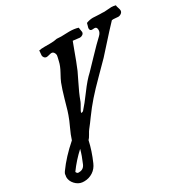

<svg xmlns="http://www.w3.org/2000/svg" viewBox="-344 -928 1322 1340"><g transform="rotate(-30 317.0 -257.5)"><path d="M44.9 10.7Q-15.6 65.4 -64.5 132.8Q-64.5 136.7 -60.1 142.1Q-55.7 147.5 -51.8 148.4H-43Q-6.8 148.4 7.8 114.3Q32.2 58.6 44.9 10.7ZM772.5 -685.5Q772.5 -671.9 760.7 -663.1Q749 -654.3 735.4 -654.3Q729.5 -654.3 717.3 -655.8Q705.1 -657.2 698.2 -657.2Q689.5 -657.2 685.5 -656.2Q667 -638.7 503.9 -457Q477.5 -429.7 411.1 -363.3Q344.7 -296.9 302.2 -248.5Q259.8 -200.2 218.8 -143.6Q195.3 -110.4 168 -76.2Q160.2 -66.4 147.9 -43.9Q135.7 -21.5 126 -12.7Q109.4 63.5 74.2 143.6Q58.6 180.7 26.9 201.2Q-4.9 221.7 -43 221.7Q-44.9 221.7 -51.3 221.2Q-57.6 220.7 -59.6 220.7Q-89.8 216.8 -113.8 190.9Q-137.7 165 -137.7 132.8Q-136.7 127.9 -135.7 121.1Q-134.8 114.3 -134.8 112.3Q-134.8 110.4 -133.3 106.4Q-131.8 102.5 -129.9 99.6Q-127.9 96.7 -125 91.8Q-66.4 9.8 24.4 -69.3Q36.1 -107.4 58.1 -153.8Q80.1 -200.2 91.8 -234.4L101.6 -263.7Q106.4 -280.3 125.5 -347.2Q144.5 -414.1 161.1 -457Q168.9 -476.6 191.9 -518.1Q214.8 -559.6 221.7 -591.8Q231.4 -630.9 231.4 -636.7Q231.4 -648.4 224.1 -658.7Q216.8 -668.9 205.1 -668.9Q199.2 -668.9 184.6 -665Q169.9 -661.1 164.1 -661.1Q152.3 -661.1 145 -669.9Q137.7 -678.7 137.7 -689.5Q137.7 -694.3 139.2 -705.1Q140.6 -715.8 140.6 -721.7V-726.6Q156.2 -730.5 186.5 -730.5H230.5Q263.7 -730.5 287.1 -736.3Q312.5 -734.4 322.3 -734.4Q334 -734.4 355.5 -735.4Q377 -736.3 387.7 -736.3Q428.7 -736.3 459 -726.6Q459 -719.7 461.9 -707Q464.8 -694.3 464.8 -689.5Q464.8 -676.8 454.1 -669.4Q443.4 -662.1 431.6 -662.1Q424.8 -662.1 407.7 -665Q390.6 -668 381.8 -668H377Q366.2 -639.6 352.1 -601.6Q337.9 -563.5 326.7 -533.2Q315.4 -502.9 300.8 -468.8Q288.1 -441.4 269.5 -404.3Q251 -367.2 237.3 -336.9Q223.6 -306.6 210.9 -271.5Q208 -263.7 192.4 -237.3Q176.8 -210.9 176.8 -205.1Q176.8 -202.1 179.7 -202.1Q184.6 -202.1 193.4 -207Q227.5 -244.1 277.8 -312.5Q328.1 -380.9 369.1 -418Q387.7 -436.5 449.7 -502Q511.7 -567.4 550.8 -603.5Q571.3 -623 571.3 -643.6Q571.3 -668.9 552.7 -668.9Q548.8 -668.9 543 -668.5Q537.1 -668 533.2 -668Q515.6 -668 515.6 -687.5Q515.6 -693.4 520 -706.1Q524.4 -718.8 525.4 -726.6Q552.7 -737.3 579.1 -737.3Q587.9 -737.3 606.9 -735.8Q626 -734.4 636.7 -734.4H650.4Q657.2 -733.4 669.9 -733.4Q679.7 -733.4 698.7 -735.4Q717.8 -737.3 727.5 -737.3Q742.2 -737.3 761.7 -732.4Q761.7 -723.6 767.1 -708.5Q772.5 -693.4 772.5 -685.5Z"/></g></svg>

Font: Essays1743
Style: Italic
Weight: 500
Italic angle: -10°
Designer: Based on the typeface in a 1743 English translation of the essays of Montaigne.  PostScript/TrueType font designed by Jo
Version: Version 002.100